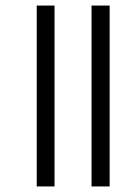

<svg xmlns="http://www.w3.org/2000/svg" viewBox="-20 -670 486 690"><path d="M309 0V-650H374V0ZM112 0V-650H176V0Z"/></svg>

Font: Khand
Style: Regular
Weight: 400
Designer: Devanagari: Sanchit Sawaria, Jyotish Sonowal; Latin: Satya Rajpurohit
Foundry: Indian Type Foundry
Version: Version 1.100;PS 1.0;hotconv 1.0.78;makeotf.lib2.5.61930; tt